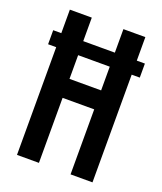

<svg xmlns="http://www.w3.org/2000/svg" viewBox="-136 -824 772 913"><g transform="rotate(20 250.0 -367.5)"><path d="M59 0V-545H18V-616H59V-735H170V-616H330V-735H441V-616H482V-545H441V0H330V-329H170V0ZM170 -425H330V-545H170Z"/></g></svg>

Font: Iosevka Custom
Style: Bold
Weight: 700
Monospace: yes
Designer: Belleve Invis
Foundry: Belleve Invis
Version: Version 30.3.3; ttfautohint (v1.8.3)